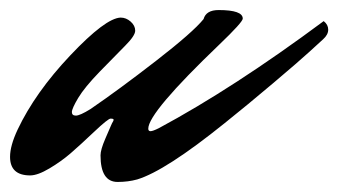

<svg xmlns="http://www.w3.org/2000/svg" viewBox="-52 -344 673 382"><path d="M264 -89Q413 -169 592 -302Q601 -295 601 -285Q601 -275 591 -266Q581 -257 562.5 -240Q544 -223 492 -179Q440 -135 395 -99Q277 -4 221 13Q203 18 182 18Q148 18 148 -35Q148 -46 157.5 -68Q167 -90 168.5 -93.5Q170 -97 171 -99Q172 -101 173 -102.5Q174 -104 174 -106Q174 -108 168 -108Q163 -108 135 -81.5Q107 -55 88.5 -39Q70 -23 46.5 -9Q23 5 8 5Q-32 5 -32 -32Q-32 -54 -17 -86Q18 -160 88 -234Q158 -308 188 -309Q199 -309 208 -301Q217 -293 217 -283Q217 -273 197 -253Q177 -233 146.5 -201.5Q116 -170 103.5 -149Q91 -128 91 -121Q91 -114 99 -114Q107 -114 128 -127Q185 -166 258.5 -223Q332 -280 353 -306Q358 -324 383 -324Q431 -324 431 -307Q431 -300 384 -255Q243 -120 243 -88Q243 -83 247.5 -83Q252 -83 264 -89Z"/></svg>

Font: Mr Dafoe
Style: Regular
Weight: 400
Designer: Alejandro Paul
Foundry: Alejandro Paul
Version: Version 1.000